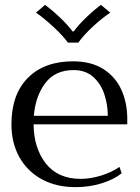

<svg xmlns="http://www.w3.org/2000/svg" viewBox="-20 -759 574 789"><path d="M128 -707 165 -739Q195 -717 227 -686.5Q259 -656 278 -630H283Q302 -656 333.5 -686.5Q365 -717 395 -739L433 -707Q401 -686 362 -650Q323 -614 302 -584H259Q238 -613 199 -649Q160 -685 128 -707ZM503 -248H118Q119 -150 168.5 -87Q218 -24 312 -24Q352 -24 395.5 -37.5Q439 -51 471 -73L480 -47Q451 -23 400.5 -6.5Q350 10 290 10Q211 10 151.5 -22.5Q92 -55 59.5 -113.5Q27 -172 27 -248Q27 -371 94.5 -439Q162 -507 280 -507Q355 -507 405 -475Q455 -443 479 -389.5Q503 -336 503 -271ZM423 -283Q423 -328 409 -371Q395 -414 363.5 -442.5Q332 -471 282 -471Q207 -471 166.5 -418Q126 -365 119 -283Z"/></svg>

Font: Trirong
Style: Regular
Weight: 400
Version: Version 1.000